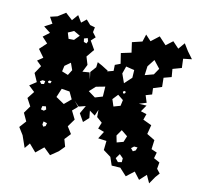

<svg xmlns="http://www.w3.org/2000/svg" viewBox="-105 -836 1044 975"><g transform="rotate(15 416.5 -348.5)"><path d="M75 -51 48 -87 75 -123 52 -163 75 -202 50 -240 75 -278 42 -304 75 -330 52 -372 75 -414 48 -436 75 -458 42 -496 75 -533 44 -561 75 -589 38 -613 75 -637 54 -668 90 -680 128 -709 166 -680 190 -713 214 -680 238 -703 262 -680 288 -675 285 -649 305 -627 285 -605 314 -563 285 -521 301 -481 285 -441 321 -447 332 -413 324 -450 347 -481 348 -508 373 -497 408 -479 406 -475 437 -486 435 -517 462 -530 449 -583 501 -599 489 -651 540 -668 549 -707 579 -680 618 -716 658 -680 691 -710 725 -680 750 -715 776 -680 806 -646 762 -637 768 -590 723 -573 730 -532 691 -518 696 -471 653 -453 657 -421 626 -409 641 -373 604 -358 644 -359 624 -324 655 -317 647 -286 693 -269 685 -221 728 -200 726 -152 756 -142 750 -111 782 -97 779 -63 798 -43 781 -20 759 19 737 -20 705 15 673 -20 635 15 597 -20 552 -19 534 -60 493 -85 494 -133 450 -135 470 -174 437 -183 447 -216 417 -238 414 -275 403 -242 373 -260 380 -223 354 -195 327 -234 347 -277 312 -265 285 -289 310 -263 285 -237 310 -196 285 -154 311 -120 285 -87 299 -50 274 -20 236 11 198 -20 160 17 122 -20 102 9ZM191 -630 162 -614 174 -584 202 -586 225 -614ZM267 -613 249 -606 253 -589 268 -585 273 -598ZM658 -556 623 -593 597 -553 595 -506 639 -522ZM537 -517 493 -524 483 -485 504 -439 538 -477ZM217 -470 189 -446 185 -416 218 -406 233 -435ZM525 -399 516 -402 510 -396 513 -388 522 -390ZM417 -398 371 -385 342 -354 380 -331 418 -346ZM521 -355 491 -375 468 -346 483 -311 517 -324ZM147 -353 136 -355 129 -349 133 -341 143 -342ZM115 -346 101 -347 89 -338 99 -327 113 -330ZM248 -327 206 -330 191 -283 236 -258 269 -291ZM152 -223 134 -220 131 -202 147 -199 157 -208ZM589 -183 555 -206 536 -173 546 -139 579 -151ZM179 -142 160 -146 158 -130 165 -120 176 -126ZM655 -142H637L624 -130L637 -117L650 -125ZM597 -69 577 -86 562 -61 578 -44 597 -49Z"/></g></svg>

Font: Rubik Gemstones
Style: Regular
Weight: 400
Designer: Hubert and Fischer, NaN
Foundry: Hubert and Fischer, NaN
Version: Version 2.200